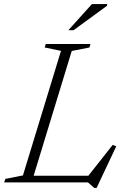

<svg xmlns="http://www.w3.org/2000/svg" viewBox="-44 -891 618 938"><path d="M306.5 -642 110.5 0H-23.5L-18 -17L68 -34L254 -642.5L174.5 -659L179.5 -676H398L393 -659ZM377.5 -19.5 506.5 -183 524 -176.5 428 27H416.5L385.5 0H76.5L87.5 -32.5H416ZM290 -743.5 405 -871H480L478.5 -862.5L315.5 -743.5Z"/></svg>

Font: Newsreader 16pt 16pt Light
Style: Italic
Weight: 300
Italic angle: -17°
Version: Version 1.003